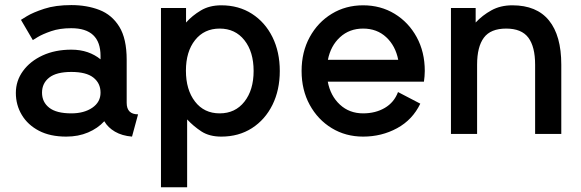

<svg xmlns="http://www.w3.org/2000/svg" viewBox="-20 -540 2344 774"><path d="M247.1 10.7Q182.1 10.7 137 -12.9Q91.8 -36.6 67.9 -76.7Q43.9 -116.7 43.9 -165.5Q43.9 -214.4 72.8 -253.9Q101.6 -293.5 152.1 -316.7Q202.6 -339.8 267.6 -339.8Q303.7 -339.8 333.3 -329.6Q362.8 -319.3 385.3 -300.8V-314.5Q385.3 -426.3 267.1 -426.3Q220.7 -426.3 186 -414.3Q151.4 -402.3 131.8 -390.4Q112.3 -378.4 112.3 -378.4L64.5 -460Q64.5 -460 88.6 -474.9Q112.8 -489.7 158.2 -504.6Q203.6 -519.5 267.6 -519.5Q330.1 -519.5 380.6 -500Q431.2 -480.5 460.9 -432.4Q490.7 -384.3 490.7 -298.8V-125.5Q490.7 -79.1 536.6 -79.1L512.2 10.7Q471.7 7.3 443.4 -9.3Q415 -25.9 400.4 -51.3Q374.5 -22.9 335.2 -6.1Q295.9 10.7 247.1 10.7ZM385.3 -166.5Q385.3 -204.6 356.4 -227.3Q327.6 -250 267.6 -250Q207.5 -250 178.5 -227.3Q149.4 -204.6 149.4 -166.5Q149.4 -128.4 178.5 -105.7Q207.5 -83 267.6 -83Q318.8 -83 352.1 -105.7Q385.3 -128.4 385.3 -166.5Z M734.4 -58.6V214.8H628.9V-507.8H730V-449.2Q754.9 -477.1 789.6 -497.8Q824.2 -518.6 872.1 -518.6Q942.4 -518.6 995.6 -484.4Q1048.8 -450.2 1078.4 -390.4Q1107.9 -330.6 1107.9 -253.9Q1107.9 -177.2 1078.4 -117.4Q1048.8 -57.6 995.6 -23.4Q942.4 10.7 872.1 10.7Q824.2 10.7 792.2 -10Q760.3 -30.8 734.4 -58.6ZM729.5 -254.9Q729.5 -178.2 766.1 -130.6Q802.7 -83 865.7 -83Q928.2 -83 965.3 -130.1Q1002.4 -177.2 1002.4 -253.9Q1002.4 -331.1 965.3 -377.9Q928.2 -424.8 865.7 -424.8Q803.2 -424.8 766.4 -378.4Q729.5 -332 729.5 -254.9Z M1584.5 -168.9 1674.3 -122.1Q1643.1 -57.1 1580.8 -23.2Q1518.6 10.7 1443.8 10.7Q1373.5 10.7 1317.4 -23.4Q1261.2 -57.6 1228.5 -117.4Q1195.8 -177.2 1195.8 -253.9Q1195.8 -330.6 1228.5 -390.4Q1261.2 -450.2 1317.4 -484.4Q1373.5 -518.6 1443.8 -518.6Q1514.6 -518.6 1570.8 -484.4Q1627 -450.2 1659.7 -390.4Q1692.4 -330.6 1692.4 -253.9Q1692.4 -243.2 1691.4 -232.2Q1690.4 -221.2 1689 -210.9H1301.3Q1312 -153.8 1350.1 -118.4Q1388.2 -83 1443.8 -83Q1493.7 -83 1531.2 -105Q1568.8 -127 1584.5 -168.9ZM1443.8 -424.8Q1388.7 -424.8 1350.8 -390.1Q1313 -355.5 1301.8 -298.8H1585.4Q1574.2 -355.5 1536.9 -390.1Q1499.5 -424.8 1443.8 -424.8Z M2137.2 0V-279.3Q2137.2 -351.6 2109.9 -388.2Q2082.5 -424.8 2020.5 -424.8Q1958 -424.8 1930.7 -388.2Q1903.3 -351.6 1903.3 -279.3V0H1797.9V-507.8H1897.5V-449.2Q1924.8 -478.5 1961.2 -498.5Q1997.6 -518.6 2045.4 -518.6Q2143.6 -518.6 2193.1 -457.5Q2242.7 -396.5 2242.7 -279.3V0Z"/></svg>

Font: Giphurs Medium
Style: Regular
Weight: 500
Version: Version 0.920; ttfautohint (v1.8.4.7-5d5b)